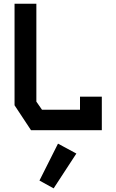

<svg xmlns="http://www.w3.org/2000/svg" viewBox="-20 -716 640 1056"><path d="M60 -695.5V-137L150.5 0H540V-184.5H420V-112.5H211L180 -157V-695.5ZM197 277 275 320 400 128.5 299 74Z"/></svg>

Font: Kode Mono
Style: Regular
Weight: 400
Monospace: yes
Designer: Isa Ozler
Foundry: Kadena LLC
Version: Version 1.000;gftools[0.9.28]